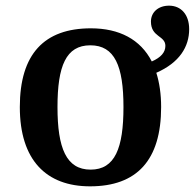

<svg xmlns="http://www.w3.org/2000/svg" viewBox="-20 -648 688 678"><path d="M298 10C463 10 549 -82 549 -270C549 -316 543 -356 532 -391C614 -427 648 -483 648 -545C648 -597 619 -628 577 -628C538 -628 513 -604 513 -572C513 -516 564 -523 564 -486C564 -463 548 -445 516 -431C476 -509 401 -548 301 -548C136 -548 50 -457 50 -270C50 -82 144 10 298 10ZM300 -49C214 -49 183 -125 183 -270C183 -415 213 -488 299 -488C385 -488 416 -415 416 -270C416 -125 386 -49 300 -49Z"/></svg>

Font: Noto Serif Semi
Style: Regular
Weight: 600
Designer: Monotype Design Team
Foundry: Monotype Imaging Inc.
Version: Version 1.002